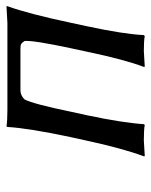

<svg xmlns="http://www.w3.org/2000/svg" viewBox="44 -516 475 604"><g transform="rotate(-90 282.0 -214.5)"><path d="M511.7 -229 501 -179.2Q476.1 -63 473.1 0L470.2 2.9Q456.5 0 422.9 0Q422.9 0 373.5 2.9L373 0Q396 -60.1 420.9 -179.2L431.6 -229Q457 -347.7 454.6 -375Q450.2 -382.3 446 -385.3Q441.9 -388.2 431.6 -388.2H299.3Q283.2 -388.2 270.5 -375Q256.3 -347.2 231.9 -229L221.2 -180.2Q197.3 -67.4 192.9 0L190.4 2.9Q176.3 0 142.1 0L92.3 2.9L91.8 0Q117.2 -68.8 141.1 -180.2L151.9 -229Q180.2 -361.8 184.1 -429.2L186 -432.1Q203.6 -429.2 237.3 -429.2H511.2Q511.2 -429.2 564 -432.1V-429.2Q539.6 -361.3 511.7 -229Z"/></g></svg>

Font: Linux Biolinum
Style: Italic
Weight: 400
Italic angle: -12°
Designer: Philipp H. Poll
Foundry: Philipp H. Poll
Version: Version 1.1.3 ; ttfautohint (v0.9)